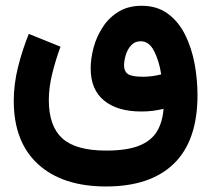

<svg xmlns="http://www.w3.org/2000/svg" viewBox="-20 -430 742 674"><path d="M192.4 -266.1Q175.3 -219.7 163.3 -171.1Q151.4 -122.6 151.4 -78.6Q151.4 12.7 198.7 55.7Q246.1 98.6 352.5 98.6Q424.8 98.6 467.5 81.8Q510.3 64.9 530.3 32.5Q550.3 0 554.2 -47.9Q535.6 -43.5 516.6 -41Q497.6 -38.6 475.6 -38.6Q392.6 -38.6 345.5 -76.9Q298.3 -115.2 298.3 -189.9Q298.3 -225.1 308.6 -263.2Q318.8 -301.3 340.6 -334.7Q362.3 -368.2 396.2 -388.9Q430.2 -409.7 477.5 -409.7Q531.7 -409.7 569.3 -381.8Q606.9 -354 629.9 -307.9Q652.8 -261.7 663.1 -206.3Q673.3 -150.9 673.3 -95.7Q673.3 63 591.1 143.8Q508.8 224.6 352.1 224.6Q199.7 224.6 114 146.7Q28.3 68.8 28.3 -76.2Q28.3 -134.3 43.2 -194.3Q58.1 -254.4 81.1 -311ZM545.9 -168.9Q538.6 -216.3 521 -250.7Q503.4 -285.2 474.1 -285.2Q453.6 -285.2 440.7 -271.2Q427.7 -257.3 421.6 -237.3Q415.5 -217.3 415.5 -199.7Q415.5 -179.7 429 -170.2Q442.4 -160.6 481.9 -160.6Q513.2 -160.6 545.9 -168.9Z"/></svg>

Font: Vazir FD
Style: Bold-FD
Weight: 700
Designer: Saber Rastikerdar
Foundry: Saber Rastikerdar
Version: Version 30.1.0